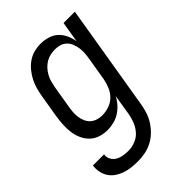

<svg xmlns="http://www.w3.org/2000/svg" viewBox="-228 -626 948 948"><g transform="rotate(-45 245.5 -152.5)"><path d="M164 223Q141 223 119 220.5Q97 218 76.5 211Q56 204 38.5 192Q21 180 9.5 163Q-2 146 -6.5 124.5Q-11 103 -8 80H70Q67 99 75.5 114.5Q84 130 99 138.5Q114 147 132 150Q150 153 169 153Q193 153 217.5 143Q242 133 258.5 113.5Q275 94 284 70.5Q293 47 297 23L314 -83Q304 -63 288.5 -45.5Q273 -28 253.5 -15.5Q234 -3 211.5 2.5Q189 8 168 8Q141 8 116.5 0Q92 -8 74.5 -25Q57 -42 46.5 -65Q36 -88 32.5 -113.5Q29 -139 30.5 -166Q32 -193 36 -219L56 -339Q60 -362 66 -384.5Q72 -407 83 -428.5Q94 -450 109.5 -469Q125 -488 145 -502Q165 -516 188 -522Q211 -528 234 -528Q260 -528 284.5 -520.5Q309 -513 326.5 -497Q344 -481 354.5 -458.5Q365 -436 369 -411L387 -520H466L374 34Q370 59 362 83.5Q354 108 339.5 130.5Q325 153 305.5 171.5Q286 190 262 202Q238 214 213 218.5Q188 223 164 223ZM200 -62Q223 -62 247.5 -70Q272 -78 289.5 -95.5Q307 -113 317 -136.5Q327 -160 331 -183L351 -303Q354 -321 355.5 -339Q357 -357 354.5 -374Q352 -391 346 -407Q340 -423 328.5 -435Q317 -447 300.5 -452.5Q284 -458 266 -458Q250 -458 233 -454.5Q216 -451 201 -442Q186 -433 174 -420Q162 -407 153.5 -391.5Q145 -376 140.5 -360Q136 -344 133 -328L113 -208Q110 -191 109 -173.5Q108 -156 110.5 -139.5Q113 -123 120 -108Q127 -93 139 -82.5Q151 -72 167 -67Q183 -62 200 -62Z"/></g></svg>

Font: Iosevka Term Curly
Style: Italic
Weight: 400
Italic angle: -9°
Designer: Belleve Invis
Foundry: Belleve Invis
Version: Version 32.3.0